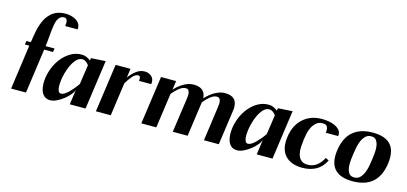

<svg xmlns="http://www.w3.org/2000/svg" viewBox="-64 -1180 3466 1634"><g transform="rotate(15 1669.0 -363.0)"><path d="M70 0 125 -393H86L91 -425H130Q137 -476 148 -530.5Q159 -585 182.5 -631Q206 -677 247.5 -706.5Q289 -736 356 -736Q379 -736 403.5 -730Q428 -724 447.5 -711.5Q467 -699 478.5 -679.5Q490 -660 486 -633H377Q382 -665 376 -683.5Q370 -702 350 -702Q329 -702 315.5 -690.5Q302 -679 294.5 -662.5Q287 -646 283.5 -627.5Q280 -609 278 -594Q272 -552 269 -510Q266 -468 260 -425H339L334 -393H256L201 0Z M328 -163Q334 -209 354 -257.5Q374 -306 406.5 -345.5Q439 -385 482 -410Q525 -435 578 -435Q601 -435 620.5 -426Q640 -417 656 -404L659 -426L787 -434L726 0H587L606 -136Q602 -115 581 -89.5Q560 -64 532 -42Q504 -20 473 -5Q442 10 417 10Q383 10 363.5 -7Q344 -24 335 -49.5Q326 -75 325 -105.5Q324 -136 328 -163ZM463 -186Q462 -176 460 -156Q458 -136 459.5 -116.5Q461 -97 468 -82.5Q475 -68 491 -68Q505 -68 522 -78.5Q539 -89 556.5 -106.5Q574 -124 592 -145.5Q610 -167 625 -189L650 -361Q639 -377 624 -387.5Q609 -398 593 -398Q563 -398 540 -373Q517 -348 501 -314Q485 -280 475.5 -244Q466 -208 463 -186Z M817 0 877 -425H1008L997 -346Q1022 -381 1056.5 -408Q1091 -435 1133 -435Q1169 -435 1194 -411.5Q1219 -388 1212 -345H1104Q1105 -350 1105.5 -357.5Q1106 -365 1105 -372Q1104 -379 1099.5 -384Q1095 -389 1086 -389Q1074 -389 1061 -381Q1048 -373 1036 -359.5Q1024 -346 1012 -328.5Q1000 -311 989 -293L948 0Z M1277 -425H1410L1399 -346Q1430 -383 1475 -409Q1520 -435 1563 -435Q1666 -435 1671 -343Q1688 -362 1708 -378.5Q1728 -395 1749.5 -407.5Q1771 -420 1794 -427Q1817 -434 1838 -434Q1895 -434 1921 -408.5Q1947 -383 1946 -328L1900 0H1769L1811 -302Q1813 -316 1814 -331Q1815 -346 1812.5 -358.5Q1810 -371 1802.5 -379Q1795 -387 1780 -387Q1753 -387 1723 -363Q1693 -339 1668 -307L1625 -1H1494L1537 -303Q1539 -317 1540 -332Q1541 -347 1538 -359.5Q1535 -372 1528 -380Q1521 -388 1506 -388Q1478 -388 1447.5 -363.5Q1417 -339 1392 -307L1349 -1H1217Z M1975 -163Q1981 -209 2001 -257.5Q2021 -306 2053.5 -345.5Q2086 -385 2129 -410Q2172 -435 2225 -435Q2248 -435 2267.5 -426Q2287 -417 2303 -404L2306 -426L2434 -434L2373 0H2234L2253 -136Q2249 -115 2228 -89.5Q2207 -64 2179 -42Q2151 -20 2120 -5Q2089 10 2064 10Q2030 10 2010.5 -7Q1991 -24 1982 -49.5Q1973 -75 1972 -105.5Q1971 -136 1975 -163ZM2110 -186Q2109 -176 2107 -156Q2105 -136 2106.5 -116.5Q2108 -97 2115 -82.5Q2122 -68 2138 -68Q2152 -68 2169 -78.5Q2186 -89 2203.5 -106.5Q2221 -124 2239 -145.5Q2257 -167 2272 -189L2297 -361Q2286 -377 2271 -387.5Q2256 -398 2240 -398Q2210 -398 2187 -373Q2164 -348 2148 -314Q2132 -280 2122.5 -244Q2113 -208 2110 -186Z M2754 -330Q2758 -354 2754.5 -368.5Q2751 -383 2744 -390Q2737 -397 2727.5 -399Q2718 -401 2710 -401Q2675 -401 2653 -382Q2631 -363 2617 -335.5Q2603 -308 2597 -278Q2591 -248 2588 -226Q2584 -196 2582 -161.5Q2580 -127 2587 -97Q2594 -67 2614.5 -47Q2635 -27 2675 -27Q2720 -27 2754 -53Q2788 -79 2810 -123L2839 -108Q2808 -46 2756.5 -18Q2705 10 2636 10Q2536 10 2484.5 -46.5Q2433 -103 2448 -211Q2462 -316 2528 -375.5Q2594 -435 2694 -435Q2721 -435 2752.5 -430Q2784 -425 2810 -412.5Q2836 -400 2852 -380Q2868 -360 2863 -330Z M2887 -213Q2903 -324 2967.5 -379.5Q3032 -435 3142 -435Q3365 -435 3334 -213Q3303 10 3080 10Q2969 10 2920 -45.5Q2871 -101 2887 -213ZM3085 -25Q3117 -25 3136.5 -45.5Q3156 -66 3168 -95.5Q3180 -125 3185.5 -157Q3191 -189 3194 -211Q3197 -233 3200.5 -265.5Q3204 -298 3200.5 -328Q3197 -358 3183 -379.5Q3169 -401 3137 -401Q3106 -401 3086.5 -381.5Q3067 -362 3055 -334.5Q3043 -307 3037.5 -276.5Q3032 -246 3028 -224Q3025 -201 3021 -167Q3017 -133 3020 -101.5Q3023 -70 3037.5 -47.5Q3052 -25 3085 -25Z"/></g></svg>

Font: Gamine
Style: Bold Italic
Weight: 700
Designer: Tapiwanashe Sebastian Garikayi
Version: Version 1.000